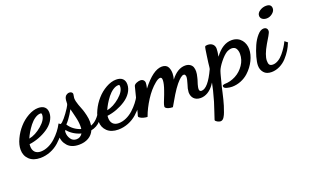

<svg xmlns="http://www.w3.org/2000/svg" viewBox="-105 -945 2647 1647"><g transform="rotate(-20 1219.0 -122.0)"><path d="M85.9 -145C99.1 -176.3 120.6 -213.9 149.4 -251C178.2 -287.6 215.3 -314.9 248 -314.9C257.8 -314.9 259.8 -311.5 259.8 -299.8C259.8 -269.5 240.7 -238.3 202.6 -205.6C164.1 -172.9 125.5 -152.3 85.9 -145ZM362.8 -175.8C343.8 -139.2 314.5 -100.6 276.4 -65.9C238.3 -30.8 188.5 -6.8 142.1 -6.8C93.8 -6.8 70.8 -36.6 70.8 -80.1C70.8 -88.9 71.3 -95.2 71.8 -99.1C129.9 -106.4 190.4 -128.9 240.2 -162.1C290 -194.8 324.2 -243.7 324.2 -294.9C324.2 -342.3 294.9 -366.2 246.1 -366.2C216.3 -366.2 185.5 -356.9 153.3 -338.9C121.1 -320.8 92.8 -297.9 68.4 -270C43.5 -242.2 23.4 -211.4 7.3 -177.2C-9.3 -142.6 -17.1 -110.4 -17.1 -80.1C-17.1 -43.9 -4.9 -14.2 19.5 9.3C43.5 32.2 77.1 43.9 120.1 43.9C184.1 43.9 246.1 18.1 291.5 -22.5C336.9 -62.5 371.1 -108.9 393.1 -158.2L394 -160.2L366.2 -181.2Z M402.3 -108.9C429.2 -73.7 474.1 -45.4 521.5 -33.2C507.8 -11.7 489.3 -1 465.8 -1C443.4 -1 426.3 -9.8 414.1 -27.8C401.9 -45.9 395.5 -65.4 395.5 -86.9C395.5 -93.8 396 -98.6 397.5 -102.1C397.9 -104 399.9 -106.4 402.3 -108.9ZM425.8 -149.9C436 -160.2 446.3 -172.4 456.5 -186.5C466.8 -200.7 474.6 -211.9 480 -221.2C485.4 -230.5 493.2 -243.7 503.4 -261.2C504.4 -256.3 507.3 -244.6 512.2 -226.6C517.1 -208.5 520.5 -194.3 522.5 -184.1C530.8 -150.9 534.7 -121.6 534.7 -96.2C534.7 -84.5 534.2 -75.7 532.7 -69.8C487.8 -83 447.8 -112.8 425.8 -149.9ZM727.5 -176.8C697.8 -118.2 662.1 -82 621.6 -68.8C623.5 -81.1 624.5 -92.8 624.5 -104C624.5 -122.1 622.1 -142.6 616.7 -165C611.3 -187 606.9 -204.1 602.5 -216.3C598.1 -228.5 590.8 -247.6 580.6 -273.9C571.3 -299.3 566.4 -321.3 566.4 -339.8C566.4 -346.2 571.8 -369.6 571.8 -376C571.8 -389.2 558.6 -398.9 542.5 -398.9C529.8 -398.9 517.6 -393.1 506.3 -381.8C499.5 -372.1 495.6 -360.8 494.6 -348.1C494.1 -340.3 493.2 -320.8 492.7 -313C492.2 -308.6 486.3 -296.9 475.1 -278.8C463.4 -260.7 454.6 -247.6 448.7 -240.2C429.7 -213.9 412.6 -193.8 397.5 -180.2C394 -176.8 388.2 -173.3 380.4 -169.9C375 -168.5 372.1 -167 370.6 -166C361.3 -163.6 353.5 -157.7 346.7 -148.4C334 -129.4 330.6 -108.9 330.6 -88.9C330.6 -49.3 342.3 -16.1 366.2 10.7C389.6 37.6 424.8 50.8 471.7 50.8C538.1 50.8 588.4 21.5 610.4 -29.8C646 -36.6 674.8 -52.7 697.8 -78.1C720.7 -103 737.8 -132.3 749.5 -166L750.5 -168L730.5 -182.1Z M797.4 -145C810.5 -176.3 832 -213.9 860.8 -251C889.6 -287.6 926.8 -314.9 959.5 -314.9C969.2 -314.9 971.2 -311.5 971.2 -299.8C971.2 -269.5 952.1 -238.3 914.1 -205.6C875.5 -172.9 836.9 -152.3 797.4 -145ZM1074.2 -175.8C1055.2 -139.2 1025.9 -100.6 987.8 -65.9C949.7 -30.8 899.9 -6.8 853.5 -6.8C805.2 -6.8 782.2 -36.6 782.2 -80.1C782.2 -88.9 782.7 -95.2 783.2 -99.1C841.3 -106.4 901.9 -128.9 951.7 -162.1C1001.5 -194.8 1035.6 -243.7 1035.6 -294.9C1035.6 -342.3 1006.3 -366.2 957.5 -366.2C927.7 -366.2 897 -356.9 864.7 -338.9C832.5 -320.8 804.2 -297.9 779.8 -270C754.9 -242.2 734.9 -211.4 718.8 -177.2C702.1 -142.6 694.3 -110.4 694.3 -80.1C694.3 -43.9 706.5 -14.2 731 9.3C754.9 32.2 788.6 43.9 831.5 43.9C895.5 43.9 957.5 18.1 1002.9 -22.5C1048.3 -62.5 1082.5 -108.9 1104.5 -158.2L1105.5 -160.2L1077.6 -181.2Z M1104 23.9C1120.1 -20.5 1143.1 -66.4 1173.3 -113.8C1203.6 -161.1 1236.3 -198.7 1271 -227.1C1290 -243.2 1305.7 -251 1317.9 -251C1323.2 -251 1327.6 -248.5 1331.1 -243.2C1333 -238.3 1334 -232.4 1334 -225.1C1334 -204.1 1327.1 -173.8 1313 -134.8C1309.6 -124.5 1305.7 -113.8 1301.3 -102.5C1292.5 -79.6 1281.2 -52.2 1277.8 -43C1277.3 -39.6 1272.5 -27.8 1272 -25.9C1269.5 -16.6 1268.1 -10.3 1268.1 -6.8C1268.1 2.4 1276.9 10.7 1294.9 17.1C1308.1 21 1320.8 22.9 1333 22.9H1335.9L1336.9 21C1343.3 11.2 1352.5 -4.4 1364.3 -25.9C1376 -46.9 1385.3 -63 1392.1 -73.2C1411.6 -105 1429.7 -130.9 1446.8 -151.9C1477.5 -188.5 1500.5 -207 1516.1 -207C1523.4 -207 1527.8 -204.6 1529.8 -199.2C1532.7 -194.3 1534.2 -188.5 1534.2 -181.2C1534.2 -168.9 1529.3 -147.5 1520 -117.2C1518.1 -109.9 1512.2 -91.8 1510.3 -84C1507.3 -66.9 1505.9 -56.2 1505.9 -50.8C1505.9 -4.4 1533.2 30.8 1587.9 30.8C1634.3 30.8 1677.2 3.4 1708 -39.1C1738.8 -81.5 1755.4 -114.3 1771 -153.8L1772 -155.8L1748 -184.1L1744.1 -175.8C1697.8 -75.2 1654.8 -24.9 1615.2 -24.9C1602.1 -24.9 1595.2 -32.7 1595.2 -47.9C1595.2 -56.2 1597.7 -69.8 1603 -88.9C1612.8 -118.7 1618.2 -136.7 1619.1 -143.1C1625 -165 1627.9 -183.1 1627.9 -198.2C1627.9 -212.4 1626 -225.1 1622.1 -236.3C1614.3 -258.3 1590.8 -276.9 1555.2 -276.9C1508.3 -276.9 1464.4 -250 1423.8 -196.8C1429.2 -215.8 1432.1 -233.9 1432.1 -250C1432.1 -270 1429.7 -286.6 1420.9 -306.2C1412.1 -325.2 1392.6 -336.9 1365.2 -336.9C1311 -336.9 1250 -292.5 1181.2 -203.1C1186.5 -224.6 1189 -241.2 1189 -252.9C1189 -272.5 1174.8 -289.1 1150.9 -289.1C1139.6 -289.1 1127.9 -286.1 1114.7 -280.8C1101.6 -274.9 1093.3 -267.6 1090.8 -258.8C1084 -233.9 1077.6 -209 1071.8 -184.1C1060.5 -138.7 1053.2 -111.3 1050.8 -101.1C1048.3 -89.8 1043 -66.9 1034.2 -33.2C1033.7 -31.2 1030.3 -22.9 1029.8 -19C1027.8 -14.2 1026.9 -9.3 1026.9 -3.9C1026.9 0.5 1030.8 4.9 1038.1 8.8C1043.9 13.2 1053.7 17.6 1067.4 21.5C1080.6 24.9 1091.3 26.9 1099.1 26.9H1103Z M1811 -9.8C1803.7 -8.8 1799.8 -4.9 1799.8 2C1799.8 12.7 1808.6 20.5 1825.7 25.4C1842.8 29.8 1858.9 32.2 1874 32.2C1930.2 32.2 1985.4 8.8 2024.4 -26.9C2084 -80.6 2121.1 -157.2 2121.1 -222.2C2121.1 -279.3 2085.9 -345.2 2003.9 -345.2C1948.7 -345.2 1897.9 -313.5 1851.1 -250C1856.9 -278.8 1859.9 -302.2 1859.9 -320.8C1859.9 -354 1836.4 -377.9 1796.9 -377.9C1783.7 -377.9 1776.4 -375.5 1773.9 -371.1C1771 -366.7 1766.1 -340.3 1759.8 -292C1752.9 -243.7 1748.5 -210 1747.1 -191.9C1726.1 -54.2 1695.3 72.8 1653.8 189C1640.6 228.5 1633.8 248.5 1633.8 249C1633.8 255.4 1639.6 261.7 1650.9 268.1C1662.6 273.9 1671.9 276.9 1679.2 276.9C1692.9 276.9 1704.1 269 1713.4 253.9C1722.7 238.8 1725.6 231 1731.9 214.8C1738.3 198.7 1744.1 180.7 1750.5 160.6C1756.3 140.6 1761.2 123.5 1764.6 109.9C1768.1 96.2 1772.5 77.1 1778.3 52.2C1783.7 27.3 1787.6 9.8 1790 0C1792.5 -10.3 1796.9 -25.9 1802.2 -45.9C1807.6 -65.9 1811.5 -81.5 1814 -91.8C1814.9 -94.2 1816.4 -100.1 1818.8 -109.4C1821.3 -118.7 1823.2 -125.5 1825.2 -129.9C1832.5 -149.9 1847.2 -174.3 1870.1 -203.1C1893.1 -231.9 1914.1 -252.4 1934.1 -265.1C1951.7 -274.4 1967.8 -278.8 1981.9 -278.8C2000 -278.8 2013.2 -272 2021.5 -258.3C2029.3 -244.6 2033.2 -228.5 2033.2 -210C2033.2 -174.3 2022.9 -141.1 2002 -110.4C1981 -79.6 1954.6 -55.2 1921.9 -38.1C1889.2 -21 1855 -12.2 1819.8 -12.2C1818.8 -12.2 1815.9 -11.2 1811 -9.8Z M2297.9 -460C2297.9 -434.1 2321.3 -417 2353 -417C2372.1 -417 2390.1 -423.8 2406.2 -437C2422.4 -450.2 2430.7 -464.8 2430.7 -481C2430.7 -507.8 2414.6 -521 2382.8 -521C2362.3 -521 2343.3 -515.1 2325.2 -503.4C2307.1 -491.7 2297.9 -477.1 2297.9 -460ZM2424.8 -175.8C2410.6 -146.5 2392.1 -117.2 2364.7 -84C2337.4 -50.3 2301.3 -26.9 2268.1 -26.9C2236.3 -26.9 2229 -43.5 2229 -75.2C2229 -108.4 2245.6 -153.8 2278.8 -210.9C2300.8 -248 2312.5 -267.6 2314 -270C2325.2 -289.1 2331.1 -302.7 2331.1 -312C2331.1 -331.1 2319.3 -345.2 2295.9 -345.2C2277.8 -345.2 2258.8 -334.5 2239.7 -312.5C2220.2 -290.5 2203.6 -264.2 2189.9 -233.4C2176.3 -202.6 2165 -171.4 2156.2 -139.6C2147.5 -107.9 2143.1 -82 2143.1 -62C2143.1 -36.6 2150.9 -15.1 2166.5 2.9C2181.6 21 2205.1 29.8 2235.8 29.8C2288.6 29.8 2339.8 2.4 2375.5 -37.1C2411.1 -76.2 2436 -117.2 2451.7 -158.2L2455.1 -160.2L2427.7 -182.1Z"/></g></svg>

Font: Dancing Script
Style: Regular
Weight: 800
Designer: Pablo Impallari
Foundry: Pablo Impallari
Version: Version 2.001